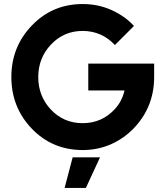

<svg xmlns="http://www.w3.org/2000/svg" viewBox="-20 -732 810 952"><path d="M300.3 200H405.7L476 48H340.3ZM390.3 -712Q241 -712 139.3 -607Q36.3 -501 36.3 -350Q36.3 -199.7 138 -93.7Q239.7 12 390.3 12Q463.3 12 528.7 -16Q594 -44.7 643.3 -96Q744.3 -201.7 744.3 -350V-416.7H417.7V-283.3H597.3Q585 -229.3 549 -190.7Q484.7 -121.3 390.3 -121.3Q296.3 -121.3 233 -188Q169.7 -255 169.7 -350Q169.7 -444.7 233 -511.3Q296.3 -578.7 390.3 -578.7Q485.3 -578 549.7 -508.7L644.3 -603.3Q620 -629.7 591.2 -649.5Q562.3 -669.3 529.7 -683.7Q496.7 -698 461.8 -705Q427 -712 390.3 -712Z"/></svg>

Font: Unageo Variable
Style: Regular
Weight: 300
Designer: Richard Sepsi
Foundry: Richard Sepsi
Version: Version 2.200